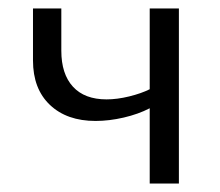

<svg xmlns="http://www.w3.org/2000/svg" viewBox="-20 -434 520 454"><path d="M58 -291V-414H125V-314Q125 -259 152.5 -229Q180 -199 232 -199Q257 -199 285.5 -206Q314 -213 334 -223V-414H403V0H334V-178Q307 -164 272.5 -156Q238 -148 206 -148Q138 -148 98 -186Q58 -224 58 -291Z"/></svg>

Font: LXGW Bright TC
Style: Regular
Weight: 400
Designer: Christian Thalmann (Catharsis Fonts)
Foundry: LXGW / Christian Thalmann (Catharsis Fonts) / Fontworks Inc.
Version: Version 5.501